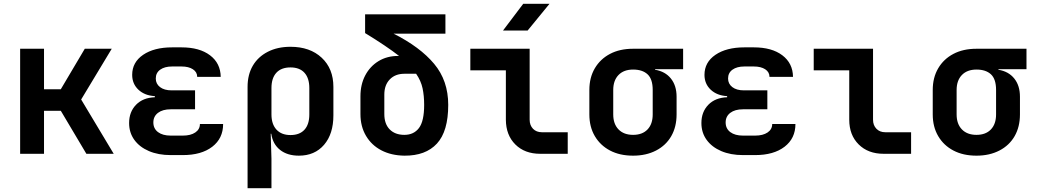

<svg xmlns="http://www.w3.org/2000/svg" viewBox="-20 -805 5432 1005"><path d="M85.4 0V-549.8H210.4V-337.9H298.3L423.8 -549.8H564.9L404.8 -284.2L575.2 0H432.1L298.3 -225.1H210.4V0Z M937 6.8H873.5Q808.6 6.8 759.5 -14.2Q710.4 -35.2 683.1 -73Q655.8 -110.8 655.8 -161.1Q655.8 -219.2 692.1 -256.6Q728.5 -293.9 790.5 -295.9V-301.8Q737.3 -304.7 704.6 -335.4Q671.9 -366.2 671.9 -413.1Q671.9 -479 729.2 -518.1Q786.6 -557.1 880.9 -557.1H930.2Q1024.4 -557.1 1079.3 -515.6Q1134.3 -474.1 1135.3 -402.8H1012.2Q1012.2 -427.7 989.7 -442.4Q967.3 -457 930.2 -457H880.9Q841.8 -457 818.6 -440.4Q795.4 -423.8 795.4 -394Q795.4 -366.2 817.6 -349.1Q839.8 -332 878.4 -332H1001V-232.9H873.5Q831.5 -232.9 807.1 -214.4Q782.7 -195.8 782.7 -164.1Q782.7 -131.8 807.1 -113.5Q831.5 -95.2 873.5 -95.2H937Q978 -95.2 1002.2 -111.6Q1026.4 -127.9 1026.4 -155.8H1147.9Q1147.9 -80.6 1091.1 -36.9Q1034.2 6.8 937 6.8Z M1275.9 180.2V-350.1Q1275.9 -414.1 1303.2 -460.9Q1330.6 -507.8 1381.6 -533.9Q1432.6 -560.1 1500.5 -560.1Q1602.5 -560.1 1663.8 -502.9Q1725.1 -445.8 1725.1 -350.1V-201.2Q1725.1 -104 1676.3 -47.1Q1627.4 9.8 1544.4 9.8Q1483.9 9.8 1445.8 -20.5Q1407.7 -50.8 1399.9 -105H1397L1400.9 25.9V180.2ZM1500.5 -98.1Q1548.3 -98.1 1573.7 -126Q1599.1 -153.8 1599.1 -206.1V-344.2Q1599.1 -396 1573.7 -424.1Q1548.3 -452.1 1500.5 -452.1Q1452.1 -452.1 1426.5 -424.1Q1400.9 -396 1400.9 -344.2V-206.1Q1400.9 -155.3 1427 -126.7Q1453.1 -98.1 1500.5 -98.1Z M2096.7 9.8Q2027.8 8.8 1976.3 -18.1Q1924.8 -44.9 1895.8 -94Q1866.7 -143.1 1866.7 -208V-300.8Q1866.7 -362.8 1891.8 -410.4Q1917 -458 1961.4 -485.1Q2005.9 -512.2 2064 -512.2H2068.8Q2035.6 -538.1 1991.7 -567.6Q1947.8 -597.2 1891.1 -631.8V-730H2311.5V-628.9H2040Q2178.7 -559.1 2252.4 -470.9Q2326.2 -382.8 2326.2 -255.9Q2326.2 -117.7 2267.1 -53.5Q2208 10.7 2096.7 9.8ZM2096.7 -99.1Q2146 -99.1 2173.1 -135Q2200.2 -170.9 2200.2 -255.9Q2200.2 -303.7 2191.9 -342.8Q2183.6 -381.8 2158.2 -418.9H2096.7Q2048.8 -418.9 2020.3 -389.4Q1991.7 -359.9 1991.7 -310.1V-208Q1991.7 -156.2 2019.8 -127.7Q2047.9 -99.1 2096.7 -99.1Z M2612.8 -645 2718.8 -785.2H2856.4L2741.7 -645ZM2807.6 0Q2726.6 0 2677.5 -48.8Q2628.4 -97.7 2627.9 -178.2V-437H2441.9V-549.8H2752.4V-178.2Q2752.4 -149.4 2770 -130.9Q2787.6 -112.8 2816.4 -112.8H2951.7V0Z M3293.9 9.8Q3224.1 9.8 3173.1 -17.1Q3122.1 -43.9 3093.5 -92.5Q3064.9 -141.1 3064.9 -206.1V-334Q3064.9 -398.9 3093.5 -447.5Q3122.1 -496.1 3173.1 -522.9Q3224.1 -549.8 3293.9 -549.8H3555.7V-442.9H3408.7V-439.9Q3461.9 -431.2 3491.7 -394Q3521.5 -356.9 3521.5 -298.8V-206.1Q3521.5 -141.1 3493.7 -92.5Q3465.8 -43.9 3414.1 -17.1Q3362.3 9.8 3293.9 9.8ZM3293.9 -99.1Q3342.3 -99.1 3369.4 -127.4Q3396.5 -155.8 3396.5 -206.1V-334Q3396.5 -391.1 3369.6 -416Q3342.8 -440.9 3293.9 -440.9Q3245.1 -440.9 3217.5 -412.4Q3189.9 -383.8 3189.9 -334V-206.1Q3189.9 -156.2 3217.5 -127.7Q3245.1 -99.1 3293.9 -99.1Z M3932.6 6.8H3869.1Q3804.2 6.8 3755.1 -14.2Q3706.1 -35.2 3678.7 -73Q3651.4 -110.8 3651.4 -161.1Q3651.4 -219.2 3687.7 -256.6Q3724.1 -293.9 3786.1 -295.9V-301.8Q3732.9 -304.7 3700.2 -335.4Q3667.5 -366.2 3667.5 -413.1Q3667.5 -479 3724.9 -518.1Q3782.2 -557.1 3876.5 -557.1H3925.8Q4020 -557.1 4075 -515.6Q4129.9 -474.1 4130.9 -402.8H4007.8Q4007.8 -427.7 3985.4 -442.4Q3962.9 -457 3925.8 -457H3876.5Q3837.4 -457 3814.2 -440.4Q3791 -423.8 3791 -394Q3791 -366.2 3813.2 -349.1Q3835.4 -332 3874 -332H3996.6V-232.9H3869.1Q3827.1 -232.9 3802.7 -214.4Q3778.3 -195.8 3778.3 -164.1Q3778.3 -131.8 3802.7 -113.5Q3827.1 -95.2 3869.1 -95.2H3932.6Q3973.6 -95.2 3997.8 -111.6Q4022 -127.9 4022 -155.8H4143.6Q4143.6 -80.6 4086.7 -36.9Q4029.8 6.8 3932.6 6.8Z M4605 0Q4523.9 0 4474.6 -49.1Q4425.3 -98.1 4425.3 -178.2V-437H4239.3V-549.8H4549.8V-178.2Q4549.8 -149.4 4567.4 -131.1Q4585 -112.8 4613.8 -112.8H4749V0Z M5091.3 9.8Q5021.5 9.8 4970.5 -17.1Q4919.4 -43.9 4890.9 -92.5Q4862.3 -141.1 4862.3 -206.1V-334Q4862.3 -398.9 4890.9 -447.5Q4919.4 -496.1 4970.5 -522.9Q5021.5 -549.8 5091.3 -549.8H5353V-442.9H5206.1V-439.9Q5259.3 -431.2 5289.1 -394Q5318.8 -356.9 5318.8 -298.8V-206.1Q5318.8 -141.1 5291 -92.5Q5263.2 -43.9 5211.4 -17.1Q5159.7 9.8 5091.3 9.8ZM5091.3 -99.1Q5139.6 -99.1 5166.7 -127.4Q5193.8 -155.8 5193.8 -206.1V-334Q5193.8 -391.1 5167 -416Q5140.1 -440.9 5091.3 -440.9Q5042.5 -440.9 5014.9 -412.4Q4987.3 -383.8 4987.3 -334V-206.1Q4987.3 -156.2 5014.9 -127.7Q5042.5 -99.1 5091.3 -99.1Z"/></svg>

Font: UDEV Gothic 35
Style: Bold
Weight: 700
Version: v2.1.0; ttfautohint (v1.8.4.7-5d5b-dirty) -l 6 -r 45 -G 200 